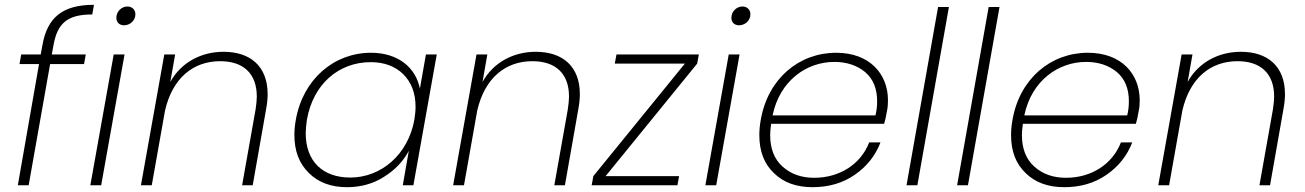

<svg xmlns="http://www.w3.org/2000/svg" viewBox="-20 -769 5418 797"><path d="M99 0 188 -503H329L336 -543H195L202 -581C218 -672 259 -709 363 -709L370 -749C239 -749 176 -696 156 -581L149 -543H68L61 -503H142L54 0Z M400 0 497 -543H452L355 0ZM463 -695C463 -676 476 -664 495 -664C519 -664 542 -683 542 -710C542 -729 528 -742 509 -742C485 -742 463 -722 463 -695Z M610 0 665 -310C696 -445 782 -515 894 -515C990 -515 1046 -464 1046 -368C1046 -354 1044 -336 1041 -315L985 0H1029L1085 -318C1089 -340 1091 -360 1091 -378C1091 -494 1019 -554 908 -554C815 -554 732 -510 687 -429L707 -543H662L565 0Z M1202 -209C1202 -142 1222 -90 1262 -51C1301 -12 1354 8 1420 8C1477 8 1529 -6 1574 -35C1619 -63 1654 -99 1677 -143L1652 0H1696L1793 -543H1748L1723 -401C1706 -488 1633 -550 1520 -550C1367 -550 1238 -441 1208 -272C1204 -250 1202 -229 1202 -209ZM1249 -216C1249 -231 1251 -250 1254 -272C1280 -421 1387 -511 1519 -511C1575 -511 1620 -494 1654 -461C1688 -427 1705 -382 1705 -325C1705 -310 1703 -292 1700 -272C1674 -127 1562 -32 1434 -32C1319 -32 1249 -100 1249 -216Z M1906 0 1961 -310C1992 -445 2078 -515 2190 -515C2286 -515 2342 -464 2342 -368C2342 -354 2340 -336 2337 -315L2281 0H2325L2381 -318C2385 -340 2387 -360 2387 -378C2387 -494 2315 -554 2204 -554C2111 -554 2028 -510 1983 -429L2003 -543H1958L1861 0Z M2874 -505 2881 -543H2539L2532 -505H2823L2443 -38L2436 0H2792L2799 -38H2494Z M2953 0 3050 -543H3005L2908 0ZM3016 -695C3016 -676 3029 -664 3048 -664C3072 -664 3095 -683 3095 -710C3095 -729 3081 -742 3062 -742C3038 -742 3016 -722 3016 -695Z M3193 -50C3233 -11 3286 8 3353 8C3420 8 3479 -9 3529 -44C3578 -78 3614 -123 3635 -178H3588C3553 -87 3465 -31 3360 -31C3307 -31 3264 -46 3229 -77C3194 -108 3177 -152 3177 -209C3177 -218 3178 -234 3181 -255H3650C3654 -267 3658 -285 3662 -309C3665 -322 3666 -337 3666 -353C3666 -462 3590 -550 3451 -550C3297 -550 3168 -443 3138 -272C3134 -250 3132 -229 3132 -208C3132 -141 3152 -89 3193 -50ZM3187 -290C3217 -435 3329 -512 3443 -512C3494 -512 3537 -498 3571 -470C3604 -442 3621 -402 3621 -349C3621 -329 3619 -309 3614 -290Z M3874 -740 3743 0H3788L3919 -740Z M4084 -740 3953 0H3998L4129 -740Z M4238 -50C4278 -11 4331 8 4398 8C4465 8 4524 -9 4574 -44C4623 -78 4659 -123 4680 -178H4633C4598 -87 4510 -31 4405 -31C4352 -31 4309 -46 4274 -77C4239 -108 4222 -152 4222 -209C4222 -218 4223 -234 4226 -255H4695C4699 -267 4703 -285 4707 -309C4710 -322 4711 -337 4711 -353C4711 -462 4635 -550 4496 -550C4342 -550 4213 -443 4183 -272C4179 -250 4177 -229 4177 -208C4177 -141 4197 -89 4238 -50ZM4232 -290C4262 -435 4374 -512 4488 -512C4539 -512 4582 -498 4616 -470C4649 -442 4666 -402 4666 -349C4666 -329 4664 -309 4659 -290Z M4833 0 4888 -310C4919 -445 5005 -515 5117 -515C5213 -515 5269 -464 5269 -368C5269 -354 5267 -336 5264 -315L5208 0H5252L5308 -318C5312 -340 5314 -360 5314 -378C5314 -494 5242 -554 5131 -554C5038 -554 4955 -510 4910 -429L4930 -543H4885L4788 0Z"/></svg>

Font: Momo Neue ExtLt
Style: Italic
Weight: 200
Italic angle: -10°
Designer: Ninad Kale (Devanagari), Jonny Pinhorn (Latin)
Foundry: Indian Type Foundry
Version: 4.004